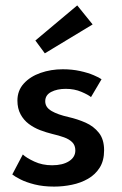

<svg xmlns="http://www.w3.org/2000/svg" viewBox="-20 -679 451 711"><path d="M212.5 -422.5Q247 -422.5 276.5 -416Q306 -409.5 327 -400.5Q348 -391.5 356 -385.5L317 -319.5Q307 -328 281.2 -339Q255.5 -350 223.5 -350Q191.5 -350 169.5 -338.5Q147.5 -327 147.5 -304Q147.5 -281.5 170.8 -268Q194 -254.5 234 -245.5Q267 -238 297 -224.8Q327 -211.5 346.2 -187.2Q365.5 -163 365.5 -122.5Q365.5 -84 349.2 -58.2Q333 -32.5 306 -17Q279 -1.5 246.2 5.2Q213.5 12 180.5 12Q140 12 108.2 4Q76.5 -4 55.5 -14.8Q34.5 -25.5 25.5 -33L64.5 -107Q77.5 -94.5 107 -80.8Q136.5 -67 173 -67Q212 -67 235.5 -82Q259 -97 259 -122Q259 -140.5 247.8 -152Q236.5 -163.5 217 -170.5Q197.5 -177.5 173.5 -183Q151 -188.5 128.2 -197.2Q105.5 -206 86.5 -220.2Q67.5 -234.5 56 -256Q44.5 -277.5 44.5 -306.5Q44.5 -343.5 68 -369.5Q91.5 -395.5 130 -409Q168.5 -422.5 212.5 -422.5ZM146 -481.5 111 -529 266 -659 323 -588.5Z"/></svg>

Font: League Spartan Medium
Style: Regular
Weight: 500
Foundry: The League of Moveable Type
Version: Version 2.002